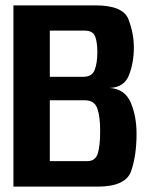

<svg xmlns="http://www.w3.org/2000/svg" viewBox="-20 -695 568 715"><path d="M30 0V-675H335.5Q438.5 -675 458.5 -622.8Q478.5 -570.5 478.5 -518Q478.5 -463 460.8 -416.2Q443 -369.5 388 -367.5Q444.5 -364 466.5 -313.8Q488.5 -263.5 488.5 -196.5Q488.5 -116.5 468.5 -58.2Q448.5 0 343 0ZM165.5 -95H305.5Q335 -95 344 -123Q353 -151 353 -208Q353 -261.5 342.2 -291.5Q331.5 -321.5 296.5 -321.5H165.5ZM165.5 -409H290.5Q322.5 -409 332.5 -434.5Q342.5 -460 342.5 -500.5Q342.5 -539 334 -560Q325.5 -581 295 -581H165.5Z"/></svg>

Font: Anybody SemiBold
Style: Regular
Weight: 600
Designer: Tyler Finck
Foundry: Etcetera Type Company
Version: Version 1.010; ttfautohint (v1.8.3) -l 8 -r 50 -G 200 -x 14 